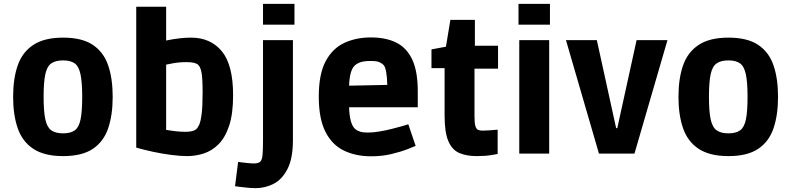

<svg xmlns="http://www.w3.org/2000/svg" viewBox="-20 -796 4100 995"><path d="M307 13Q210 13 153 -24.5Q96 -62 72 -131Q48 -200 48 -294Q48 -389 72 -457.5Q96 -526 153 -563.5Q210 -601 307 -601Q405 -601 461 -563.5Q517 -526 540.5 -457.5Q564 -389 564 -294Q564 -200 540.5 -131Q517 -62 461 -24.5Q405 13 307 13ZM307 -105Q346 -105 367.5 -120.5Q389 -136 397.5 -177Q406 -218 406 -294Q406 -371 397 -412Q388 -453 366.5 -468Q345 -483 307 -483Q269 -483 246.5 -468Q224 -453 215 -412Q206 -371 206 -294Q206 -218 215 -177Q224 -136 246 -120.5Q268 -105 307 -105Z M950 13Q916 13 868.5 7Q821 1 772.5 -9.5Q724 -20 686 -31V-761H841V-586Q841 -586 861.5 -590Q882 -594 912 -597.5Q942 -601 970 -601Q1071 -601 1129.5 -530.5Q1188 -460 1188 -302Q1188 -206 1167.5 -144.5Q1147 -83 1112.5 -48.5Q1078 -14 1035.5 -0.5Q993 13 950 13ZM940 -113Q980 -113 995 -125Q1004 -132 1012 -149Q1020 -166 1025 -205.5Q1030 -245 1030 -319Q1030 -389 1024.5 -419Q1019 -449 1007 -460Q993 -474 947 -474Q906 -474 873.5 -467.5Q841 -461 841 -461V-123Q841 -123 856 -120.5Q871 -118 894 -115.5Q917 -113 940 -113Z M1343 -668V-776H1506V-668ZM1305 179Q1285 179 1259.5 176.5Q1234 174 1216 171.5Q1198 169 1198 169L1214 43Q1214 43 1228.5 45Q1243 47 1263 49Q1283 51 1297 51Q1319 51 1328.5 42Q1338 33 1340.5 7Q1343 -19 1343 -70V-588H1498V-69Q1498 24 1470.5 78.5Q1443 133 1399 156Q1355 179 1305 179Z M1904 14Q1823 14 1761.5 -16Q1700 -46 1666 -114Q1632 -182 1632 -295Q1632 -413 1668 -479.5Q1704 -546 1765 -574Q1826 -602 1902 -602Q1980 -602 2034 -575Q2088 -548 2116.5 -487Q2145 -426 2145 -323V-240H1789Q1792 -153 1820 -128Q1830 -119 1845.5 -114Q1861 -109 1886 -109Q1913 -109 1946 -114.5Q1979 -120 2010.5 -128Q2042 -136 2065 -142.5Q2088 -149 2096 -152L2134 -40Q2125 -36 2090.5 -22.5Q2056 -9 2007.5 2.5Q1959 14 1904 14ZM1816 -454Q1792 -429 1789 -352L1987 -356Q1985 -436 1969 -458Q1962 -466 1948 -473Q1934 -480 1902 -480Q1864 -480 1845 -472.5Q1826 -465 1816 -454Z M2451 13Q2398 13 2360.5 -3Q2323 -19 2303.5 -64.5Q2284 -110 2284 -197V-443H2216V-540L2291 -554L2314 -693H2441V-559H2561V-440H2439V-193Q2439 -159 2443.5 -143Q2448 -127 2457.5 -123Q2467 -119 2482 -119Q2497 -119 2515 -120.5Q2533 -122 2546 -123Q2559 -124 2559 -124V2Q2559 2 2527 7.5Q2495 13 2451 13Z M2667 -668V-776H2830V-668ZM2671 0V-588H2826V0Z M3084 0 2913 -588H3073L3173 -132H3179L3279 -588H3439L3268 0Z M3755 13Q3658 13 3601 -24.5Q3544 -62 3520 -131Q3496 -200 3496 -294Q3496 -389 3520 -457.5Q3544 -526 3601 -563.5Q3658 -601 3755 -601Q3853 -601 3909 -563.5Q3965 -526 3988.5 -457.5Q4012 -389 4012 -294Q4012 -200 3988.5 -131Q3965 -62 3909 -24.5Q3853 13 3755 13ZM3755 -105Q3794 -105 3815.5 -120.5Q3837 -136 3845.5 -177Q3854 -218 3854 -294Q3854 -371 3845 -412Q3836 -453 3814.5 -468Q3793 -483 3755 -483Q3717 -483 3694.5 -468Q3672 -453 3663 -412Q3654 -371 3654 -294Q3654 -218 3663 -177Q3672 -136 3694 -120.5Q3716 -105 3755 -105Z"/></svg>

Font: Ruda SemiBold
Style: Bold
Weight: 900
Designer: Mariela Monsalve and Angelina Sanchez
Foundry: Mariela Monsalve and Angelina Sanchez
Version: Version 2.000